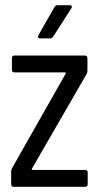

<svg xmlns="http://www.w3.org/2000/svg" viewBox="-20 -720 382 740"><path d="M23 -10V-58Q23 -65 26 -71L233 -436Q234 -438 233 -439.5Q232 -441 230 -441H36Q26 -441 26 -451V-496Q26 -506 36 -506H307Q317 -506 317 -496V-448Q317 -441 314 -435L103 -70Q102 -68 103 -66.5Q104 -65 106 -65H308Q318 -65 318 -55V-10Q318 0 308 0H33Q23 0 23 -10ZM128 -584 190 -693Q195 -700 202 -700H249Q255 -700 256.5 -696.5Q258 -693 255 -688L185 -579Q180 -572 173 -572H135Q129 -572 127 -575.5Q125 -579 128 -584Z"/></svg>

Font: Barlow Condensed
Style: Regular
Weight: 400
Width: 3
Designer: Jeremy Tribby
Foundry: Tribby Type
Version: Version 1.500